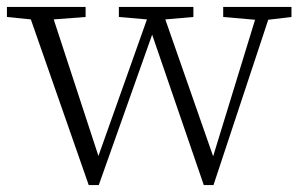

<svg xmlns="http://www.w3.org/2000/svg" viewBox="-24 -528 867 554"><path d="M620 -479 712 -471 591 -77 453 -472 534 -479V-508H319V-479L400 -472L260 -78L131 -472L223 -479V-508H-4V-479L65 -472L232 6H261L415 -428L564 6H592L750 -471L817 -479V-508H620Z"/></svg>

Font: Noto Serif CJK SC ExtraLight
Style: Regular
Weight: 200
Designer: Ryoko NISHIZUKA 西塚涼子 (kana & ideographs); Frank Grießhammer (Latin, Greek & Cyrillic); Wenlong ZHANG 张文龙 (bopomofo); San
Foundry: Adobe
Version: Version 2.001;hotconv 1.1.0;makeotfexe 2.6.0